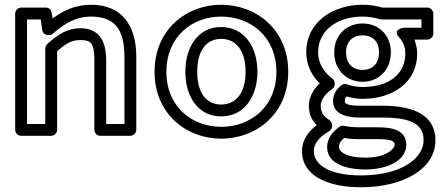

<svg xmlns="http://www.w3.org/2000/svg" viewBox="-20 -548 1884 810"><path d="M94 -25V-466H152L158 -422C160 -409 171 -400 182 -400H187C193 -400 199 -402 203 -406C250 -447 299 -478 364 -478C464 -478 505 -424 505 -308V-25H428V-293C428 -380 394 -429 319 -429C263 -429 224 -402 179 -362C174 -357 171 -350 171 -343V-25ZM44 0C44 11 54 25 69 25H196C207 25 221 15 221 0V-332C260 -366 283 -379 319 -379C363 -379 378 -368 378 -293V0C378 11 388 25 403 25H530C541 25 555 15 555 0V-308C555 -440 495 -528 364 -528C298 -528 246 -503 202 -470L198 -494C197 -505 187 -516 174 -516H69C58 -516 44 -506 44 -491Z M682 -245C682 -394 791 -478 913 -478C1036 -478 1146 -394 1146 -245C1146 -97 1037 -13 913 -13C791 -13 682 -97 682 -245ZM632 -245C632 -67 767 37 913 37C1060 37 1196 -67 1196 -245C1196 -424 1060 -528 913 -528C767 -528 632 -424 632 -245ZM762 -245C762 -140 816 -57 913 -57C1010 -57 1066 -140 1066 -245C1066 -351 1010 -434 913 -434C816 -434 762 -351 762 -245ZM812 -245C812 -337 852 -384 913 -384C974 -384 1016 -337 1016 -245C1016 -154 974 -107 913 -107C852 -107 812 -154 812 -245Z M1360 72C1360 142 1438 167 1523 167C1612 167 1694 130 1694 63C1694 0 1633 -11 1574 -11H1500C1471 -11 1450 -13 1432 -17C1425 -19 1417 -17 1412 -13C1380 10 1360 38 1360 72ZM1410 72C1410 61 1414 49 1432 34C1452 38 1474 39 1500 39H1574C1638 39 1645 50 1645 63C1645 80 1608 117 1523 117C1436 117 1410 90 1410 72ZM1304 89C1304 61 1322 32 1368 6C1376 1 1381 -8 1381 -16V-20C1381 -29 1375 -38 1369 -42C1347 -55 1333 -72 1333 -102C1333 -127 1354 -154 1381 -172C1388 -177 1392 -185 1392 -193V-197C1392 -205 1387 -214 1381 -218C1350 -239 1322 -279 1322 -327C1322 -421 1404 -478 1510 -478C1537 -478 1562 -473 1582 -467C1584 -466 1587 -466 1589 -466H1758V-431H1684C1684 -431 1631 -425 1665 -389C1678 -375 1690 -351 1690 -323C1690 -232 1617 -181 1510 -181C1490 -181 1466 -184 1445 -192C1437 -195 1428 -194 1421 -189C1402 -174 1385 -154 1385 -122C1385 -72 1431 -52 1498 -52H1594C1722 -52 1767 -20 1767 44C1767 118 1676 192 1503 192C1374 192 1304 150 1304 89ZM1254 89C1254 200 1374 242 1503 242C1682 242 1817 164 1817 44C1817 -62 1725 -102 1594 -102H1498C1433 -102 1435 -116 1435 -122C1435 -132 1436 -135 1442 -141C1465 -134 1489 -131 1510 -131C1632 -131 1740 -196 1740 -323C1740 -344 1735 -363 1728 -381H1783C1794 -381 1808 -391 1808 -406V-491C1808 -502 1798 -516 1783 -516H1593C1569 -523 1541 -528 1510 -528C1389 -528 1272 -459 1272 -327C1272 -272 1297 -227 1329 -196C1305 -174 1283 -141 1283 -102C1283 -68 1295 -41 1316 -20C1279 8 1254 45 1254 89ZM1510 -203C1575 -203 1629 -251 1629 -327C1629 -401 1576 -449 1510 -449C1445 -449 1390 -403 1390 -327C1390 -251 1444 -203 1510 -203ZM1510 -253C1470 -253 1440 -277 1440 -327C1440 -375 1470 -399 1510 -399C1550 -399 1579 -375 1579 -327C1579 -277 1549 -253 1510 -253Z"/></svg>

Font: Falling Sky
Style: ExtOu
Weight: 400
Designer: Paul D. Hunt
Foundry: Adobe Systems Incorporated
Version: Version 1.02